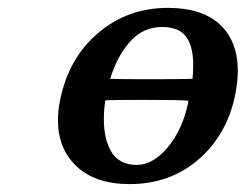

<svg xmlns="http://www.w3.org/2000/svg" viewBox="-20 -460 627 490"><path d="M133.8 -206.1Q155.3 -312 230.7 -376Q306.2 -439.9 408.2 -439.9Q496.1 -439.9 541.5 -397.2Q586.9 -354.5 586.9 -278.8Q586.9 -249.5 579.1 -212.9Q557.6 -113.8 485.4 -52Q413.1 9.8 311 9.8Q223.6 9.8 175.8 -35.2Q127.9 -80.1 127.9 -152.8Q127.9 -180.7 133.8 -206.1ZM354 -205.1Q274.9 -205.1 249 -204.1Q245.1 -184.1 245.1 -154.8Q245.1 -131.3 249.3 -111.8Q253.4 -92.3 262.5 -75.4Q271.5 -58.6 288.3 -48.8Q305.2 -39.1 328.1 -39.1Q370.6 -39.1 408.2 -84.2Q445.8 -129.4 460 -196.8Q460 -202.1 460.9 -203.1Q431.2 -205.1 354 -205.1ZM394 -391.1Q345.2 -391.1 312 -354Q278.8 -316.9 261.2 -258.8Q285.2 -257.8 358.9 -257.8Q440.4 -257.8 471.2 -258.8Q473.1 -272 473.1 -294.9Q473.1 -341.8 454.8 -366.5Q436.5 -391.1 394 -391.1Z"/></svg>

Font: Linear Smooth
Style: Bold Italic
Weight: 700
Designer: Philipp H. Poll, Flanker
Foundry: Philipp H. Poll, reworked by Flanker
Version: Version 1.061 | FøM Fix